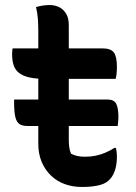

<svg xmlns="http://www.w3.org/2000/svg" viewBox="-20 -728 540 762"><path d="M36 -333H407Q432 -333 441 -316.5Q450 -300 450 -262Q450 -254 449 -245.5Q448 -237 447 -228H89Q69 -228 57.5 -235.5Q46 -243 41 -263Q36 -283 36 -321Q36 -324 36 -327Q36 -330 36 -333ZM30 -536H386Q420 -536 432 -519.5Q444 -503 444 -463Q444 -455 443.5 -446Q443 -437 442 -429.5Q441 -422 439 -415H160Q121 -415 95.5 -421Q70 -427 55 -439Q40 -451 34 -469.5Q28 -488 28 -514Q28 -518 28.5 -522Q29 -526 29 -529.5Q29 -533 30 -536ZM440 -141Q442 -133 443 -125Q444 -117 444 -108Q444 -78 437.5 -56Q431 -34 419 -20Q412 -11 402 -4.5Q392 2 377.5 6Q363 10 345.5 12Q328 14 305 14Q268 14 236.5 2.5Q205 -9 181.5 -32Q158 -55 145 -86.5Q132 -118 132 -157Q132 -213 132 -268.5Q132 -324 132 -379.5Q132 -435 132 -490.5Q132 -546 132 -601Q132 -626 130.5 -650.5Q129 -675 123 -700Q137 -704 150.5 -706Q164 -708 177 -708Q198 -708 215 -699.5Q232 -691 242.5 -673.5Q253 -656 253 -629Q253 -572 253 -515Q253 -458 253 -400.5Q253 -343 253 -286Q253 -229 253 -172Q253 -156 255 -142.5Q257 -129 262 -118Q274 -112 286.5 -109Q299 -106 318 -106Q340 -106 359.5 -110Q379 -114 398 -122Q417 -130 434 -141Z"/></svg>

Font: Recursive Casual SemiBold
Style: Regular
Weight: 600
Version: Version 1.047